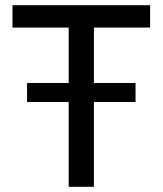

<svg xmlns="http://www.w3.org/2000/svg" viewBox="-20 -718 625 738"><path d="M341 -326V0H244V-326H84V-399H244V-612H28V-698H557V-612H341V-399H501V-326Z"/></svg>

Font: IBM Plex Sans Text
Style: Regular
Weight: 450
Designer: Mike Abbink, Paul van der Laan, Pieter van Rosmalen
Foundry: Bold Monday
Version: Version 3.005